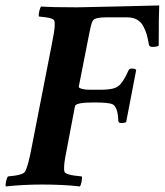

<svg xmlns="http://www.w3.org/2000/svg" viewBox="-30 -668 594 692"><path d="M247.1 -641.6Q269 -641.6 398.2 -644.8Q527.3 -647.9 543.9 -648.4Q542 -615.7 542 -503.9Q537.1 -499 519.5 -499Q508.3 -499 506.8 -506.8Q502.9 -529.8 498.3 -545.4Q493.7 -561 485.1 -575.9Q476.6 -590.8 462.2 -598.1Q447.8 -605.5 427.7 -605.5H352.5Q312 -605.5 304.7 -593.8Q302.7 -590.3 301 -586.2Q299.3 -582 297.9 -575.4Q296.4 -568.8 295.4 -564.7Q294.4 -560.5 292.2 -549.8Q290 -539.1 289.1 -534.2L253.9 -355.5Q253.4 -352.5 258.5 -350.1Q263.7 -347.7 272.5 -346.2Q281.2 -344.7 291 -344.7H338.9Q378.9 -344.7 396.2 -357.4Q413.6 -370.1 432.6 -413.1Q435.5 -420.9 444.3 -420.9Q457.5 -420.9 460.9 -416L424.8 -228.5Q420.9 -224.6 407.2 -224.6Q396.5 -224.6 396.5 -232.4Q394.5 -282.7 376 -292Q362.3 -298.8 308.6 -298.8Q242.7 -298.8 240.2 -285.2L212.9 -141.6Q211.9 -136.7 209.7 -124.8Q207.5 -112.8 206.5 -108.2Q205.6 -103.5 204.1 -94.2Q202.6 -85 202.1 -80.6Q201.7 -76.2 201.2 -69.6Q200.7 -63 200.9 -58.3Q201.2 -53.7 202.1 -49.8Q204.1 -37.1 264.6 -32.2Q266.6 -27.3 264.2 -13.9Q261.7 -0.5 257.8 3.9Q198.2 -2.9 121.1 -2.9Q54.7 -2.9 -8.8 3.9Q-11.2 -0.5 -8.3 -13.9Q-5.4 -27.3 -1 -32.2Q53.7 -36.6 60.5 -49.8Q71.8 -69.8 85 -141.6L155.3 -501Q156.2 -505.9 158.4 -517.8Q160.6 -529.8 161.6 -534.4Q162.6 -539.1 164.1 -548.3Q165.5 -557.6 166 -562Q166.5 -566.4 167 -573Q167.5 -579.6 167.2 -584.2Q167 -588.9 166 -592.8Q164.1 -604 110.4 -608.4Q108.4 -613.3 111.3 -626.7Q114.3 -640.1 118.2 -644.5Q158.2 -641.6 247.1 -641.6Z"/></svg>

Font: Crimson
Style: BoldItalic
Weight: 700
Italic angle: -11°
Version: Version 0.8